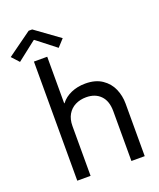

<svg xmlns="http://www.w3.org/2000/svg" viewBox="-220 -1037 944 1139"><g transform="rotate(-20 252.0 -467.5)"><path d="M67.4 -752H151.4V-458H153.8Q178.2 -490.2 218.8 -507.8Q259.3 -525.4 308.6 -525.4Q372.1 -525.4 413.6 -497.3Q455.1 -469.2 474.1 -425.3Q493.2 -381.3 493.2 -332V0H409.2V-314.5Q409.2 -378.9 375.7 -413.1Q342.3 -447.3 285.2 -447.3Q247.1 -447.3 216.8 -432.1Q186.5 -417 168.9 -387Q151.4 -356.9 151.4 -314.5V0H67.4ZM-52.7 -824.2 100.6 -934.6H123L275.4 -824.2L233.4 -778.3L113.3 -872.1H109.4L-10.7 -778.3Z"/></g></svg>

Font: Reddit Sans Chocolate
Style: Regular
Weight: 400
Designer: Stephen Hutchings
Foundry: Reddit
Version: Version 1.013